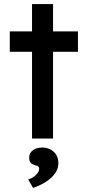

<svg xmlns="http://www.w3.org/2000/svg" viewBox="-20 -679 424 941"><path d="M137 0V-425H28V-525H137V-659H240V-525H362V-425H240V0ZM142 242 118 200Q139 195 155.5 179Q172 163 172 148Q172 142 168.5 138Q165 134 153 131Q135 126 129 117Q123 108 123 93Q123 71 141 57.5Q159 44 188 44Q221 44 243.5 65Q266 86 266 121Q266 159 232 191Q198 223 142 242Z"/></svg>

Font: Readex Pro
Style: Regular
Weight: 400
Designer: Bonnie Shaver-Troup, Thomas Jockin
Foundry: Lexend
Version: Version 1.204; ttfautohint (v1.8.4.7-5d5b)